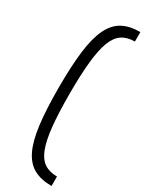

<svg xmlns="http://www.w3.org/2000/svg" viewBox="-236 -842 753 983"><g transform="rotate(30 140.5 -350.0)"><path d="M273 105Q211 105 168.5 82Q126 59 100.5 6.5Q75 -46 64 -133.5Q53 -221 53 -350Q53 -479 64 -566.5Q75 -654 100.5 -706.5Q126 -759 168 -782Q210 -805 273 -805V-749Q228 -749 198 -729Q168 -709 150.5 -663.5Q133 -618 125 -541Q117 -464 117 -350Q117 -236 125 -159Q133 -82 150.5 -36.5Q168 9 198 29Q228 49 273 49Z"/></g></svg>

Font: Pathway Extreme SemiCondensed ExtraLight
Style: Regular
Weight: 250
Width: 4
Version: Version 1.001;gftools[0.9.26]